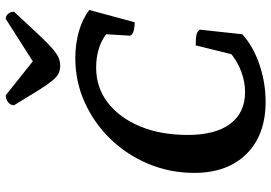

<svg xmlns="http://www.w3.org/2000/svg" viewBox="-159 -780 951 673"><g transform="rotate(-90 316.5 -443.5)"><path d="M296 12Q180 12 113.5 -55Q47 -122 47 -238Q47 -323 78.5 -398.5Q110 -474 165.5 -531.5Q221 -589 294 -622Q367 -655 449 -655Q499 -655 543 -642.5Q587 -630 618 -606L575 -447Q553 -447 540.5 -452Q528 -457 528 -465L533 -547Q486 -582 416 -582Q346 -582 293 -541Q240 -500 210 -428Q180 -356 180 -261Q180 -164 219 -112Q258 -60 330 -60Q366 -60 401 -73Q436 -86 463 -108L494 -233Q523 -233 534 -229.5Q545 -226 549 -218L533 -70Q492 -32 428 -10Q364 12 296 12ZM422 -708Q407 -708 395 -714Q383 -720 369.5 -736.5Q356 -753 336 -785Q316 -817 284 -870Q284 -882 295 -890.5Q306 -899 319 -899L438 -804L587 -899Q597 -899 604.5 -890.5Q612 -882 612 -870Q563 -817 533 -785Q503 -753 484 -736.5Q465 -720 451.5 -714Q438 -708 422 -708Z"/></g></svg>

Font: Petrona
Style: Bold Italic
Weight: 700
Italic angle: -9°
Designer: Ringo R. Seeber
Foundry: Ringo R. Seeber
Version: Version 2.001; ttfautohint (v1.8.3)